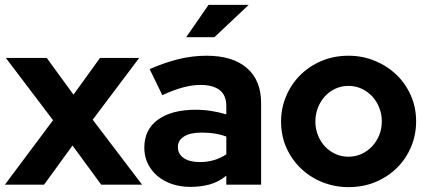

<svg xmlns="http://www.w3.org/2000/svg" viewBox="-21 -759 1761 789"><path d="M-1 0 197 -265 3 -521H171L281 -370L390 -521H551L360 -267L563 0H395L277 -161L160 0Z M572 0ZM761 9Q721 9 686.5 -2.5Q652 -14 626.5 -35.5Q601 -57 586.5 -86.5Q572 -116 572 -152Q572 -227 628.5 -267.5Q685 -308 783 -308Q816 -308 847.5 -303Q879 -298 909 -289V-323Q909 -368 881.5 -389Q854 -410 803 -410Q770 -410 732 -400Q694 -390 646 -368Q633 -395 620 -421.5Q607 -448 594 -475Q653 -501 710.5 -515.5Q768 -530 828 -530Q935 -530 993.5 -479.5Q1052 -429 1052 -336V0H909V-37Q877 -11 840.5 -1Q804 9 761 9ZM710 -155Q710 -126 734 -109.5Q758 -93 800 -93Q862 -93 909 -125V-198Q865 -214 814 -214H805Q760 -214 735 -198Q710 -182 710 -155ZM836 -739H1001L860 -606H744Z M1134 -260Q1134 -314 1154.5 -363Q1175 -412 1211.5 -449Q1248 -486 1299 -508Q1350 -530 1411 -530Q1468 -530 1518.5 -509.5Q1569 -489 1607 -453Q1645 -417 1667 -367.5Q1689 -318 1689 -260Q1689 -205 1668.5 -156Q1648 -107 1611 -70Q1574 -33 1523 -11.5Q1472 10 1411 10Q1356 10 1306 -9.5Q1256 -29 1217.5 -65Q1179 -101 1156.5 -150.5Q1134 -200 1134 -260ZM1411 -115Q1440 -115 1465 -126.5Q1490 -138 1508.5 -158Q1527 -178 1537.5 -204Q1548 -230 1548 -260Q1548 -290 1537.5 -316.5Q1527 -343 1508.5 -363Q1490 -383 1465 -394.5Q1440 -406 1411 -406Q1382 -406 1357 -394.5Q1332 -383 1314 -363Q1296 -343 1285.5 -316.5Q1275 -290 1275 -260Q1275 -230 1285.5 -203.5Q1296 -177 1314 -157.5Q1332 -138 1357 -126.5Q1382 -115 1411 -115Z"/></svg>

Font: Rosa Sans
Style: Bold
Weight: 700
Designer: Pentagram / MCKL
Foundry: Pentagram / MCKL
Version: Version 1.005;September 16, 2019;FontCreator 11.5.0.2425 64-